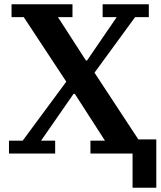

<svg xmlns="http://www.w3.org/2000/svg" viewBox="-20 -718 755 898"><path d="M600 0H403V-60H471L330 -279H324L172 -60H238V0H22V-60H86L290 -336L91 -638H34V-698H319V-638H251L382 -435H387L526 -638H460V-698H676V-638H612L422 -378L627 -66H711V160H600Z"/></svg>

Font: IBM Plex Serif SemiBold
Style: Regular
Weight: 600
Designer: Mike Abbink, Paul van der Laan, Pieter van Rosmalen
Foundry: Bold Monday
Version: Version 2.5